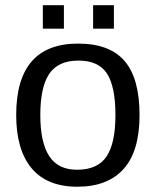

<svg xmlns="http://www.w3.org/2000/svg" viewBox="-20 -705 596 735"><path d="M514.2 -264.6Q514.2 -126 453.1 -58.1Q392.1 9.8 275.9 9.8Q160.2 9.8 101.1 -60.8Q42 -131.3 42 -264.6Q42 -538.1 278.8 -538.1Q399.9 -538.1 457 -471.4Q514.2 -404.8 514.2 -264.6ZM421.9 -264.6Q421.9 -374 389.4 -423.6Q356.9 -473.1 280.3 -473.1Q203.1 -473.1 168.7 -422.6Q134.3 -372.1 134.3 -264.6Q134.3 -160.2 168.2 -107.7Q202.1 -55.2 274.9 -55.2Q354 -55.2 387.9 -106Q421.9 -156.7 421.9 -264.6ZM336.4 -595.2V-685.1H416V-595.2ZM144 -595.2V-685.1H224.6V-595.2Z"/></svg>

Font: Liberation Sans
Style: Regular
Weight: 400
Designer: Steve Matteson
Foundry: Ascender Corporation
Version: Version 2.00.1